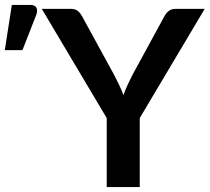

<svg xmlns="http://www.w3.org/2000/svg" viewBox="-176 -759 851 779"><path d="M0 0ZM391 -280V0H257V-280L-6.5 -723H112Q129.5 -723 139.8 -714.5Q150 -706 157 -693L289 -451.5Q300.5 -429.5 309.2 -410.5Q318 -391.5 325 -373Q331.5 -392 340 -411Q348.5 -430 359.5 -451.5L491 -693Q496.5 -704 507.5 -713.5Q518.5 -723 535.5 -723H654.5ZM-156.5 -555.5 -128 -739H-52Q-34.5 -739 -28.5 -728.2Q-22.5 -717.5 -28.5 -699.5L-85 -555.5Z"/></svg>

Font: Lato
Style: Bold
Weight: 700
Designer: Lukasz Dziedzic
Foundry: tyPoland Lukasz Dziedzic
Version: Version 2.007; 2014-02-27